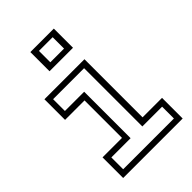

<svg xmlns="http://www.w3.org/2000/svg" viewBox="-222 -840 931 931"><g transform="rotate(-45 243.0 -375.0)"><path d="M168.5 -618.5V-750H329.5V-618.5ZM202 -646.5H296V-724.5H202ZM55 0V-141.5H188.5V-398.5H55V-540H329.5V-141.5H463V0ZM85 -30H433V-111H297.5V-510.5H85V-429.5H217V-111H85Z"/></g></svg>

Font: Tourney Thin Light
Style: Regular
Weight: 300
Version: Version 1.015